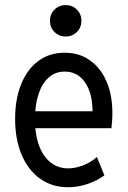

<svg xmlns="http://www.w3.org/2000/svg" viewBox="-20 -748 515 775"><path d="M254.9 7.8Q190.4 7.8 142.3 -26.4Q94.2 -60.5 67.6 -122.6Q41 -184.6 41 -268.6Q41 -347.7 65.2 -407.7Q89.4 -467.8 134.3 -501.5Q179.2 -535.2 241.2 -535.2Q299.3 -535.2 342.5 -504.9Q385.7 -474.6 409.7 -419.9Q433.6 -365.2 433.6 -292Q433.6 -274.4 432.4 -259Q431.2 -243.7 429.7 -230.5H103.5V-298.8H353.5Q353.5 -370.6 323.7 -414.8Q293.9 -459 241.2 -459Q202.6 -459 175.8 -434.6Q148.9 -410.2 135 -366.7Q121.1 -323.2 121.1 -265.6Q121.1 -205.6 137.2 -161.4Q153.3 -117.2 183.6 -92.8Q213.9 -68.4 255.9 -68.4Q283.2 -68.4 314.5 -80.1Q345.7 -91.8 371.1 -114.3L401.4 -40Q370.6 -17.6 331.8 -4.9Q293 7.8 254.9 7.8ZM245.1 -600.6Q218.3 -600.6 200 -618.9Q181.6 -637.2 181.6 -664.1Q181.6 -690.9 200 -709.2Q218.3 -727.5 245.1 -727.5Q272 -727.5 290.3 -709.2Q308.6 -690.9 308.6 -664.1Q308.6 -637.2 290.3 -618.9Q272 -600.6 245.1 -600.6Z"/></svg>

Font: Reddit Sans Condensed
Style: Regular
Weight: 400
Designer: Stephen Hutchings
Foundry: Reddit
Version: Version 1.014